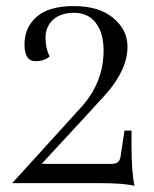

<svg xmlns="http://www.w3.org/2000/svg" viewBox="-20 -599 503 628"><path d="M222.7 -557.1Q177.7 -557.1 153.3 -534.2Q128.9 -511.2 128.9 -476.1Q128.9 -440.9 142.1 -414.1Q125 -398.9 96.2 -398.9Q60.1 -398.9 60.1 -453.6Q60.1 -508.8 99.6 -543.9Q139.2 -579.1 221.7 -579.1Q304.2 -579.1 350.6 -540Q397 -501 397 -446.8Q397 -371.6 327.1 -292Q320.3 -284.2 294.9 -256.8Q269.5 -229.5 265.1 -224.1L116.2 -63H346.2Q370.1 -63 374 -85L387.2 -171.9H410.2V-124Q410.2 -36.1 419.9 8.8Q385.7 0 305.2 0H20L247.1 -250Q318.8 -330.1 318.8 -434.1Q318.8 -490.7 293.5 -523.9Q268.1 -557.1 222.7 -557.1Z"/></svg>

Font: Arapey-Regular
Style: Regular
Weight: 400
Designer: Eduardo Rodriguez Tunni
Foundry: Eduardo Rodriguez Tunni
Version: Version 1.002